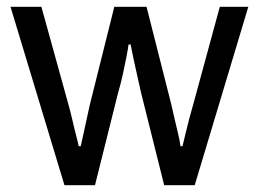

<svg xmlns="http://www.w3.org/2000/svg" viewBox="-20 -546 763 566"><path d="M170 0 11 -526H102L182 -237Q188 -216 193.5 -191.5Q199 -167 204.5 -146.5Q210 -126 212 -115H218Q222 -134 227.5 -158Q233 -182 237.5 -204Q242 -226 245 -238L317 -526H412L485 -238Q489 -221 494 -198.5Q499 -176 504.5 -154Q510 -132 512 -115H518Q522 -131 527 -152.5Q532 -174 538 -196.5Q544 -219 549 -236L628 -526H712L554 0H464L396 -272Q392 -291 386 -316.5Q380 -342 374.5 -368.5Q369 -395 365 -415H359Q357 -400 352.5 -377Q348 -354 342 -326.5Q336 -299 328 -272L260 0Z"/></svg>

Font: Archivo SemiBold
Style: Regular
Weight: 400
Version: Version 2.001